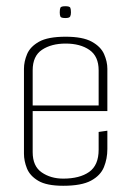

<svg xmlns="http://www.w3.org/2000/svg" viewBox="-20 -593 422 617"><path d="M183 4Q130 4 103 -12Q76 -28 66.5 -52Q57 -76 57 -99V-372Q57 -395 67 -419Q77 -443 105.5 -459Q134 -475 191 -475Q246 -475 275 -459Q304 -443 314.5 -419Q325 -395 325 -372V-236H85V-104Q85 -59 114 -39Q143 -19 183 -19Q236 -19 266.5 -40.5Q297 -62 297 -112V-169L325 -173V-114Q325 -83 314 -56Q303 -29 272.5 -12.5Q242 4 183 4ZM85 -367V-254H297V-367Q297 -412 267.5 -432.5Q238 -453 191 -453Q145 -453 115 -433Q85 -413 85 -367ZM190 -535Q176 -535 174 -540Q172 -545 172 -553Q172 -563 174 -568Q176 -573 190 -573Q204 -573 206 -568Q208 -563 208 -553Q208 -545 205.5 -540Q203 -535 190 -535Z"/></svg>

Font: Smooch Sans ExtraLight
Style: Regular
Weight: 200
Designer: Robert E. Leuschke
Foundry: Robert E. Leuschke
Version: Version 1.010; ttfautohint (v1.8.3)